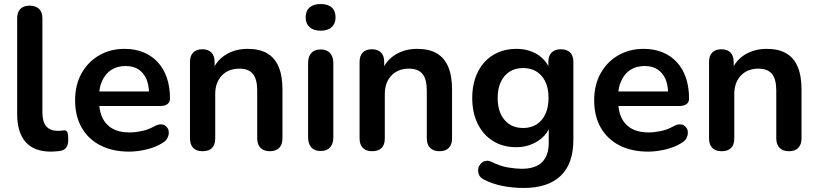

<svg xmlns="http://www.w3.org/2000/svg" viewBox="-20 -741 4052 951"><path d="M232 10Q149 10 107 -37.5Q65 -85 65 -177V-650Q65 -681 81 -697Q97 -713 127 -713Q157 -713 173.5 -697Q190 -681 190 -650V-183Q190 -137 209.5 -115Q229 -93 265 -93Q273 -93 280 -93.5Q287 -94 294 -95Q308 -97 313 -87.5Q318 -78 318 -49Q318 -24 308 -10Q298 4 275 7Q265 8 254 9Q243 10 232 10Z M620 10Q537 10 477 -21Q417 -52 384.5 -109Q352 -166 352 -244Q352 -320 383.5 -377Q415 -434 470.5 -466.5Q526 -499 597 -499Q649 -499 690.5 -482Q732 -465 761.5 -433Q791 -401 806.5 -355.5Q822 -310 822 -253Q822 -235 809.5 -225.5Q797 -216 774 -216H472Q478 -158 509 -126Q547 -85 622 -85Q648 -85 680.5 -91.5Q713 -98 742 -114Q761 -125 775 -125Q777 -125 786 -124Q795 -123 804.5 -113Q814 -103 815 -94Q816 -85 816 -82Q816 -71 809.5 -57.5Q803 -44 785 -33Q750 -11 704.5 -0.5Q659 10 620 10ZM705 -350Q691 -381 665.5 -397.5Q640 -414 602 -414Q560 -414 530.5 -394.5Q501 -375 486 -340Q475 -317 472 -288H718Q716 -324 705 -350Z M983 8Q953 8 937 -8.5Q921 -25 921 -56V-434Q921 -465 937 -481Q953 -497 982 -497Q1011 -497 1027 -481Q1043 -465 1043 -434V-366L1032 -391Q1054 -444 1100.5 -471.5Q1147 -499 1206 -499Q1265 -499 1303 -477Q1341 -455 1360 -410.5Q1379 -366 1379 -298V-56Q1379 -25 1363 -8.5Q1347 8 1317 8Q1287 8 1270.5 -8.5Q1254 -25 1254 -56V-292Q1254 -349 1232.5 -375Q1211 -401 1166 -401Q1111 -401 1078.5 -366.5Q1046 -332 1046 -275V-56Q1046 8 983 8Z M1568 7Q1538 7 1522 -11Q1506 -29 1506 -61V-428Q1506 -461 1522 -478.5Q1538 -496 1568 -496Q1598 -496 1614.5 -478.5Q1631 -461 1631 -428V-61Q1631 -29 1615 -11Q1599 7 1568 7ZM1568 -589Q1533 -589 1513.5 -606.5Q1494 -624 1494 -655Q1494 -687 1513.5 -704Q1533 -721 1568 -721Q1604 -721 1623 -704Q1642 -687 1642 -655Q1642 -624 1623 -606.5Q1604 -589 1568 -589Z M1823 8Q1793 8 1777 -8.5Q1761 -25 1761 -56V-434Q1761 -465 1777 -481Q1793 -497 1822 -497Q1851 -497 1867 -481Q1883 -465 1883 -434V-366L1872 -391Q1894 -444 1940.5 -471.5Q1987 -499 2046 -499Q2105 -499 2143 -477Q2181 -455 2200 -410.5Q2219 -366 2219 -298V-56Q2219 -25 2203 -8.5Q2187 8 2157 8Q2127 8 2110.5 -8.5Q2094 -25 2094 -56V-292Q2094 -349 2072.5 -375Q2051 -401 2006 -401Q1951 -401 1918.5 -366.5Q1886 -332 1886 -275V-56Q1886 8 1823 8Z M2571 -107Q2610 -107 2638 -125Q2666 -143 2681.5 -176.5Q2697 -210 2697 -256Q2697 -325 2663 -364.5Q2629 -404 2571 -404Q2532 -404 2504 -386Q2476 -368 2460.5 -335Q2445 -302 2445 -256Q2445 -187 2479 -147Q2513 -107 2571 -107ZM2574 190Q2520 190 2469.5 180Q2419 170 2378 149Q2359 139 2353.5 127Q2348 115 2348 105Q2348 101 2349.5 91.5Q2351 82 2360.5 71Q2370 60 2379.5 57.5Q2389 55 2393 55Q2403 55 2413 60Q2457 82 2496.5 88.5Q2536 95 2564 95Q2631 95 2664.5 62.5Q2698 30 2698 -34V-101Q2681 -66 2645 -43Q2597 -12 2537 -12Q2471 -12 2422 -42.5Q2373 -73 2346 -128Q2319 -183 2319 -256Q2319 -311 2334.5 -355.5Q2350 -400 2378.5 -432Q2407 -464 2447.5 -481.5Q2488 -499 2537 -499Q2599 -499 2646 -469Q2679 -446 2696 -414V-434Q2696 -465 2712.5 -481Q2729 -497 2758 -497Q2788 -497 2804 -481Q2820 -465 2820 -434V-49Q2820 70 2757 130Q2694 190 2574 190Z M3191 10Q3108 10 3048 -21Q2988 -52 2955.5 -109Q2923 -166 2923 -244Q2923 -320 2954.5 -377Q2986 -434 3041.5 -466.5Q3097 -499 3168 -499Q3220 -499 3261.5 -482Q3303 -465 3332.5 -433Q3362 -401 3377.5 -355.5Q3393 -310 3393 -253Q3393 -235 3380.5 -225.5Q3368 -216 3345 -216H3043Q3049 -158 3080 -126Q3118 -85 3193 -85Q3219 -85 3251.5 -91.5Q3284 -98 3313 -114Q3332 -125 3346 -125Q3348 -125 3357 -124Q3366 -123 3375.5 -113Q3385 -103 3386 -94Q3387 -85 3387 -82Q3387 -71 3380.5 -57.5Q3374 -44 3356 -33Q3321 -11 3275.5 -0.5Q3230 10 3191 10ZM3276 -350Q3262 -381 3236.5 -397.5Q3211 -414 3173 -414Q3131 -414 3101.5 -394.5Q3072 -375 3057 -340Q3046 -317 3043 -288H3289Q3287 -324 3276 -350Z M3554 8Q3524 8 3508 -8.5Q3492 -25 3492 -56V-434Q3492 -465 3508 -481Q3524 -497 3553 -497Q3582 -497 3598 -481Q3614 -465 3614 -434V-366L3603 -391Q3625 -444 3671.5 -471.5Q3718 -499 3777 -499Q3836 -499 3874 -477Q3912 -455 3931 -410.5Q3950 -366 3950 -298V-56Q3950 -25 3934 -8.5Q3918 8 3888 8Q3858 8 3841.5 -8.5Q3825 -25 3825 -56V-292Q3825 -349 3803.5 -375Q3782 -401 3737 -401Q3682 -401 3649.5 -366.5Q3617 -332 3617 -275V-56Q3617 8 3554 8Z"/></svg>

Font: Nunito
Style: Bold
Weight: 700
Designer: Vernon Adams
Foundry: Vernon Adams
Version: Version 3.602